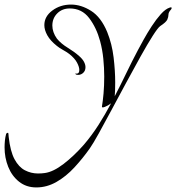

<svg xmlns="http://www.w3.org/2000/svg" viewBox="-167 -530 771 840"><path d="M-8 290Q-52 290 -83.5 265Q-115 240 -131 200Q-147 160 -147 115Q-147 100 -145.5 85Q-144 70 -140 55Q-136 51 -133 51Q-130 51 -130 57Q-130 63 -129 69Q-122 132 -103.5 166.5Q-85 201 -58 215Q-31 229 -1 229Q7 229 14.5 228.5Q22 228 29 227Q66 222 111.5 187Q157 152 200 103Q235 62 264 16.5Q293 -29 319 -78Q306 -68 292 -62.5Q278 -57 279 -64Q283 -87 286 -121Q289 -155 289 -195Q289 -233 285 -273Q281 -313 271 -350Q255 -409 223 -451Q191 -493 138 -493Q105 -493 83.5 -471.5Q62 -450 62 -418Q62 -404 67 -389.5Q72 -375 82 -361Q100 -339 129.5 -321Q159 -303 179 -285Q194 -272 200.5 -259.5Q207 -247 207 -236Q207 -219 195 -209.5Q183 -200 168 -203Q164 -204 163 -207Q162 -210 166 -208H169Q180 -208 180 -224Q180 -237 170 -256Q160 -275 136 -294Q124 -303 108.5 -311.5Q93 -320 82 -329Q53 -352 40 -375.5Q27 -399 27 -420Q27 -458 62 -484Q97 -510 144 -510Q188 -510 231.5 -482.5Q275 -455 302 -390Q323 -338 330 -279Q337 -220 337 -170Q337 -153 336.5 -137.5Q336 -122 335 -109Q361 -159 385.5 -210Q410 -261 436 -310Q445 -327 461 -356Q477 -385 496.5 -415Q516 -445 536.5 -468Q557 -491 576 -497Q578 -498 581 -498Q584 -498 584 -495Q584 -491 580 -487Q570 -476 570 -466Q570 -456 565 -444.5Q560 -433 534 -416Q524 -409 501 -373Q478 -337 448 -283Q418 -229 385 -168Q352 -107 321 -49Q290 9 265 54Q240 99 226 119Q195 163 158.5 202.5Q122 242 80 266Q38 290 -8 290Z"/></svg>

Font: Grey Qo
Style: Regular
Weight: 400
Designer: Robert E. Leuschke
Foundry: Robert E. Leuschke
Version: Version 2.010